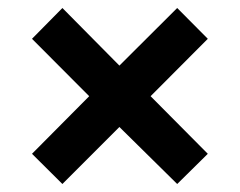

<svg xmlns="http://www.w3.org/2000/svg" viewBox="-20 -487 600 480"><path d="M136 -27 278.5 -169.5 423 -27 499.5 -102.5 356.5 -246.5 499.5 -390 423 -467 278.5 -323 136 -467 60 -390 203 -246.5 60 -102.5Z"/></svg>

Font: HK Grotesk
Style: Bold Italic
Weight: 700
Italic angle: -16°
Designer: Alfredo Marco Pradil
Foundry: Hanken Design Co.
Version: Version 3.001;FEAKit 1.0